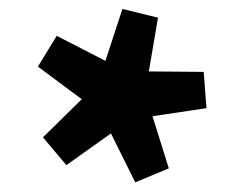

<svg xmlns="http://www.w3.org/2000/svg" viewBox="-20 -740 522 418"><path d="M347.5 -373.5 274.5 -343 221.5 -449.5 124.5 -380.5 73.5 -441 158 -524 62.5 -595 103.5 -662 209.5 -607.5 246.5 -720.5 324 -701.5 304 -584.5 423.5 -583.5 429.5 -504.5 312 -487Z"/></svg>

Font: Newsreader Caption
Style: Bold
Weight: 700
Designer: Hugues Gentile
Foundry: Production Type
Version: Version 1.001